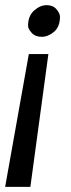

<svg xmlns="http://www.w3.org/2000/svg" viewBox="-29 -548 277 746"><path d="M159 -338 89 178H-9L83 -338ZM80 -448Q80 -486 103.5 -507Q127 -528 152 -528Q177 -528 190.5 -512Q204 -496 204 -483Q204 -444 181 -424.5Q158 -405 133 -405Q108 -405 94 -420.5Q80 -436 80 -448Z"/></svg>

Font: Rambla
Style: Italic
Weight: 400
Italic angle: -12°
Designer: Martin Sommaruga
Foundry: Martin Sommaruga
Version: Version 1.001